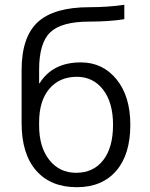

<svg xmlns="http://www.w3.org/2000/svg" viewBox="-20 -770 623 800"><path d="M300 10Q191 10 130.5 -59.5Q70 -129 70 -257V-477Q70 -616 137.5 -678Q205 -740 353 -740Q429 -740 498 -750V-690Q434 -680 353 -680Q236 -680 189.5 -635.5Q143 -591 143 -480V-423H145Q199 -510 317 -510Q408 -510 465.5 -439.5Q523 -369 523 -250Q523 -126 464 -58Q405 10 300 10ZM451 -250Q451 -343 409.5 -396.5Q368 -450 300 -450Q228 -450 185.5 -400Q143 -350 143 -260V-247Q143 -157 185.5 -103.5Q228 -50 297 -50Q369 -50 410 -102.5Q451 -155 451 -250Z"/></svg>

Font: M PLUS 1p
Style: Regular
Weight: 400
Version: Version 1.062